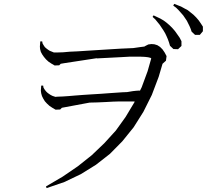

<svg xmlns="http://www.w3.org/2000/svg" viewBox="-20 -928 1056 980"><path d="M232.4 -387.7 219.7 -399.4 209 -411.1 201.2 -423.8 194.3 -437.5 190.4 -451.2 188.5 -464.8 190.4 -491.2H200.2L202.1 -480.5L208 -470.7L214.8 -461.9L221.7 -455.1L229.5 -449.2L238.3 -443.4L248 -438.5L259.8 -434.6L261.7 -433.6L274.4 -434.6L299.8 -435.5L329.1 -437.5L363.3 -440.4L402.3 -443.4L446.3 -446.3L494.1 -449.2L546.9 -453.1L604.5 -457L628.9 -458L658.2 -462.9L675.8 -464.8L691.4 -465.8L694.3 -464.8L703.1 -482.4L733.4 -564.5L752 -629.9L748 -632.8L736.3 -635.7L719.7 -637.7L697.3 -638.7H670.9H640.6L605.5 -636.7L474.6 -629.9L473.6 -630.9L307.6 -605.5L290 -602.5L282.2 -594.7L258.8 -593.8L242.2 -603.5L227.5 -613.3L214.8 -625L204.1 -637.7L195.3 -650.4L188.5 -663.1L184.6 -677.7L183.6 -690.4L185.5 -716.8H195.3L197.3 -706.1L203.1 -696.3L209 -687.5L216.8 -680.7L224.6 -674.8L233.4 -668.9L243.2 -665L254.9 -660.2H256.8H272.5L301.8 -661.1L335.9 -664.1L377 -666L421.9 -668.9L532.2 -675.8L595.7 -679.7L660.2 -682.6L694.3 -687.5L716.8 -690.4L723.6 -694.3L737.3 -701.2L752.9 -703.1L767.6 -702.1L783.2 -697.3L796.9 -688.5L809.6 -675.8L820.3 -660.2L830.1 -641.6L827.1 -618.2L809.6 -602.5L790 -536.1L754.9 -443.4L711.9 -357.4L662.1 -278.3L604.5 -207L541 -142.6L469.7 -86.9L392.6 -39.1L308.6 1L217.8 32.2L214.8 23.4L299.8 -26.4L377 -79.1L448.2 -135.7L512.7 -197.3L571.3 -261.7L621.1 -331.1L665 -404.3L668 -409.2L661.1 -410.2H641.6H617.2H588.9L556.6 -409.2L519.5 -407.2L477.5 -405.3L437.5 -404.3L295.9 -377.9L287.1 -369.1L263.7 -368.2L247.1 -377.9ZM836.9 -727.5 830.1 -743.2 823.2 -757.8 814.5 -772.5 794.9 -801.8 772.5 -829.1 758.8 -841.8 763.7 -849.6 798.8 -833 815.4 -823.2 831.1 -811.5 845.7 -798.8 859.4 -785.2 873 -769.5 884.8 -752.9 896.5 -736.3 906.2 -717.8V-693.4L888.7 -676.8L865.2 -677.7L847.7 -694.3L842.8 -710.9ZM947.3 -794.9 933.6 -822.3 915 -849.6 892.6 -875 878.9 -888.7 864.3 -899.4 869.1 -908.2 904.3 -894.5 921.9 -884.8 938.5 -876 953.1 -864.3 967.8 -852.5 981.4 -838.9 994.1 -824.2 1004.9 -808.6 1015.6 -792V-768.6L1000 -750H975.6L958 -766.6L953.1 -781.2Z"/></svg>

Font: Kurinto Seri
Style: Regular
Weight: 400
Designer: Kurinto was developed by Clint Goss from a range of fonts that are compatible with the SIL Open Font License Version 1.1
Foundry: Clinton F. Goss
Version: Version 2.196; July 25, 2020